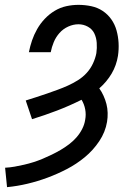

<svg xmlns="http://www.w3.org/2000/svg" viewBox="-20 -763 540 791"><path d="M9 8 1 -72Q21 -73 40.5 -76.5Q60 -80 79.5 -84.5Q99 -89 118 -95Q137 -101 156 -109Q175 -117 193.5 -126Q212 -135 230 -145.5Q248 -156 265 -169Q282 -182 295.5 -197.5Q309 -213 318.5 -231.5Q328 -250 331 -270Q335 -291 331 -312.5Q327 -334 316 -352Q266 -327 215 -307.5Q164 -288 112 -272L86 -349Q108 -356 130 -363Q152 -370 173.5 -377.5Q195 -385 217 -393Q239 -401 260 -410.5Q281 -420 301 -432.5Q321 -445 337 -462.5Q353 -480 363 -501.5Q373 -523 377 -544Q380 -565 378.5 -586.5Q377 -608 368.5 -625.5Q360 -643 342 -653Q324 -663 303 -663Q282 -663 261 -653.5Q240 -644 225 -627Q210 -610 201.5 -589.5Q193 -569 189 -548H99Q104 -573 112 -596.5Q120 -620 133 -643Q146 -666 164.5 -685.5Q183 -705 205.5 -718.5Q228 -732 253 -737.5Q278 -743 303 -743Q330 -743 356 -737.5Q382 -732 403 -718Q424 -704 438.5 -683.5Q453 -663 460 -638Q467 -613 468.5 -586.5Q470 -560 466 -533Q463 -514 456.5 -495.5Q450 -477 440 -460Q430 -443 417 -427.5Q404 -412 389 -399Q399 -385 406.5 -368.5Q414 -352 418.5 -334.5Q423 -317 423.5 -298Q424 -279 421 -261Q414 -219 389 -181.5Q364 -144 329.5 -115.5Q295 -87 255.5 -66.5Q216 -46 175.5 -31Q135 -16 93 -6Q51 4 9 8Z"/></svg>

Font: Iosevka Curly Slab MdObl
Style: Regular
Weight: 500
Italic angle: -9°
Monospace: yes
Designer: Belleve Invis
Foundry: Belleve Invis
Version: Version 11.0.0; ttfautohint (v1.8.3)